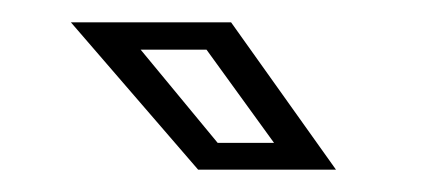

<svg xmlns="http://www.w3.org/2000/svg" viewBox="-20 -708 384 172"><path d="M281 -556H157.5L43.5 -688H187ZM225.5 -580 165 -663.5H106L175 -580Z"/></svg>

Font: Tourney
Style: Italic
Weight: 400
Italic angle: -12°
Version: Version 1.015